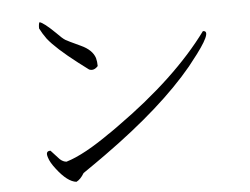

<svg xmlns="http://www.w3.org/2000/svg" viewBox="-49 -743 1017 780"><g transform="rotate(-5 460.0 -352.5)"><path d="M359 -484Q342 -465 323 -473Q320 -475 282 -504Q195 -571 162 -613Q146 -635 135 -657Q135 -677 139 -682Q156 -678 202 -633Q226 -608 238 -601Q244 -597 298 -572Q344 -551 355 -517Q359 -502 359 -484ZM264 -56Q249 -31 232 -23Q196 -27 153 -83Q131 -111 125 -132Q116 -159 138 -158L172 -121Q185 -109 199 -108Q273 -130 387 -211Q361 -192 416 -231Q418 -233 420 -234Q666 -409 797 -588Q839 -589 742 -468Q734 -458 728 -450Q599 -294 357 -121Q318 -93 264 -56Z"/></g></svg>

Font: cwTeXFangSong
Style: Medium
Weight: 500
Version: Version 1.17